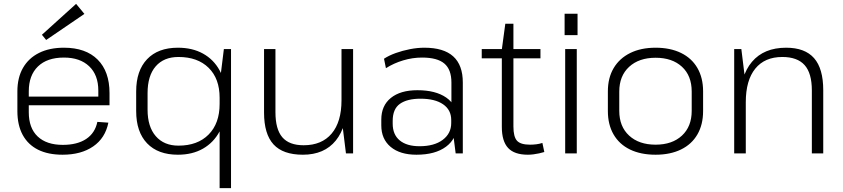

<svg xmlns="http://www.w3.org/2000/svg" viewBox="-20 -794 4364 994"><path d="M304 7Q229 7 177 -19Q125 -45 97.5 -95.5Q70 -146 70 -219V-321Q70 -392 99 -442.5Q128 -493 182 -520Q236 -547 311 -547Q424 -547 485.5 -485.5Q547 -424 547 -312V-249H118V-294H499L489 -276V-325Q489 -406 441.5 -451Q394 -496 311 -496Q224 -496 176.5 -450Q129 -404 129 -321V-213Q129 -131 175 -87.5Q221 -44 305 -44Q380 -44 426 -74.5Q472 -105 484 -163L541 -159Q525 -79 462.5 -36Q400 7 304 7ZM417 -722 219 -587 197 -614 374 -774Z M901 7Q798 7 741.5 -52Q685 -111 685 -219V-321Q685 -428 741.5 -487.5Q798 -547 901 -547Q976 -547 1031 -516.5Q1086 -486 1116.5 -430.5Q1147 -375 1147 -298V-247Q1147 -170 1116.5 -113Q1086 -56 1031 -24.5Q976 7 901 7ZM904 -40Q1003 -40 1060 -97.5Q1117 -155 1117 -256V-288Q1117 -387 1060 -443Q1003 -499 904 -499Q828 -499 786 -450.5Q744 -402 744 -312V-226Q744 -138 786.5 -89Q829 -40 904 -40ZM1176 -540V180H1117V-362L1139 -540Z M1406 -213Q1406 -125 1441.5 -83.5Q1477 -42 1552 -42Q1646 -42 1697 -102.5Q1748 -163 1748 -275L1778 -337V-276Q1778 -140 1718.5 -66.5Q1659 7 1548 7Q1445 7 1396 -46.5Q1347 -100 1347 -211V-540H1406ZM1808 0H1771L1748 -186V-540H1808Z M2317 -172V-367Q2317 -434 2280.5 -465Q2244 -496 2165 -496Q2116 -496 2067.5 -481.5Q2019 -467 1978 -441L1968 -490Q1994 -507 2029 -519.5Q2064 -532 2102.5 -539.5Q2141 -547 2177 -547Q2277 -547 2326.5 -502Q2376 -457 2376 -367V0H2339ZM2136 7Q2051 7 2002.5 -33.5Q1954 -74 1954 -145V-175Q1954 -247 2003.5 -287Q2053 -327 2141 -327Q2235 -327 2290 -289Q2345 -251 2345 -180V-148Q2345 -76 2289 -34.5Q2233 7 2136 7ZM2152 -37Q2228 -37 2272 -70Q2316 -103 2316 -157V-173Q2316 -225 2274 -254Q2232 -283 2157 -283Q2088 -283 2050.5 -256.5Q2013 -230 2013 -168V-154Q2013 -97 2049.5 -67Q2086 -37 2152 -37Z M2713 7Q2643 7 2610.5 -28Q2578 -63 2578 -137V-538L2596 -671H2638V-139Q2638 -86 2656.5 -65.5Q2675 -45 2724 -45Q2740 -45 2756.5 -47Q2773 -49 2788 -54L2798 -7Q2785 -3 2771 0Q2757 3 2742 5Q2727 7 2713 7ZM2474 -540H2778V-492H2474Z M2966 -540V0H2906V-540ZM2970 -723V-612H2903V-723Z M3374 7Q3297 7 3241.5 -20Q3186 -47 3156.5 -98Q3127 -149 3127 -219V-321Q3127 -391 3157 -441.5Q3187 -492 3242.5 -519.5Q3298 -547 3374 -547Q3450 -547 3505.5 -520Q3561 -493 3590.5 -442Q3620 -391 3620 -321V-219Q3620 -149 3590.5 -98Q3561 -47 3505.5 -20Q3450 7 3374 7ZM3374 -45Q3460 -45 3510.5 -92Q3561 -139 3561 -220V-320Q3561 -402 3510.5 -448.5Q3460 -495 3374 -495Q3288 -495 3237 -448Q3186 -401 3186 -320V-220Q3186 -139 3237 -92Q3288 -45 3374 -45Z M4183 -326Q4183 -415 4145.5 -457Q4108 -499 4030 -499Q3939 -499 3890 -438.5Q3841 -378 3841 -265L3811 -203V-264Q3811 -401 3873 -474Q3935 -547 4050 -547Q4147 -547 4194.5 -493Q4242 -439 4242 -327V0H4183ZM3781 -540H3818L3841 -354V0H3781Z"/></svg>

Font: Pathway Extreme 28pt ExtraLight
Style: Regular
Weight: 250
Designer: Eduardo Rodriguez Tunni
Foundry: Eduardo Rodriguez Tunni
Version: Version 1.001;gftools[0.9.26]